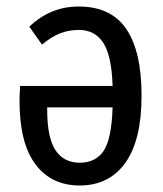

<svg xmlns="http://www.w3.org/2000/svg" viewBox="-20 -558 500 590"><path d="M415 -264Q415 -127 365 -57.5Q315 12 225 12Q138 12 89 -53Q40 -118 40 -248Q40 -270 42 -294H326Q323 -388 297 -427Q271 -466 223 -466Q191 -466 164.5 -455.5Q138 -445 109 -421L70 -476Q135 -538 222 -538Q321 -538 368 -469Q415 -400 415 -264ZM326 -228H125V-221Q125 -135 150.5 -96.5Q176 -58 225 -58Q274 -58 298.5 -94.5Q323 -131 326 -228Z"/></svg>

Font: Fira Sans Compressed
Style: Regular
Weight: 400
Width: 1
Designer: bBox Type GmbH & Carrois Corporate GbR & Edenspiekermann AG
Foundry: bBox Type GmbH & Carrois Corporate GbR & Edenspiekermann AG
Version: Version 4.301